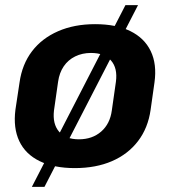

<svg xmlns="http://www.w3.org/2000/svg" viewBox="-20 -644 661 747"><path d="M271 10Q190 10 134.5 -17Q79 -44 55 -95Q31 -146 40 -217L56 -323Q66 -394 104.5 -444.5Q143 -495 206 -522.5Q269 -550 350 -550Q432 -550 487 -523Q542 -496 566.5 -445Q591 -394 581 -323L566 -217Q556 -146 517 -95Q478 -44 415.5 -17Q353 10 271 10ZM287 -102Q339 -102 373.5 -132Q408 -162 415 -214L431 -326Q438 -379 412 -408.5Q386 -438 334 -438Q300 -438 272.5 -424.5Q245 -411 228 -386Q211 -361 206 -326L190 -214Q184 -162 209.5 -132Q235 -102 287 -102ZM517 -624 153 83H104L468 -624Z"/></svg>

Font: Pathway Extreme SemiCondensed
Style: Bold Italic
Weight: 700
Width: 4
Italic angle: -8°
Version: Version 1.001;gftools[0.9.26]